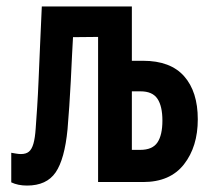

<svg xmlns="http://www.w3.org/2000/svg" viewBox="-20 -566 640 597"><path d="M64 11Q36 11 15 1V-91Q21 -90 29.5 -88.5Q38 -87 45 -87Q61 -87 70 -94.5Q79 -102 84 -119.5Q89 -137 91 -167Q93 -194 95.5 -232Q98 -270 100 -318Q102 -366 104.5 -423Q107 -480 110 -546H367V-452L161 -450L209 -487Q206 -438 204 -394.5Q202 -351 200 -312Q198 -273 195.5 -236.5Q193 -200 190 -164Q181 -71 153 -30Q125 11 64 11ZM390 -100H416Q454 -100 469.5 -123Q485 -146 485 -191Q485 -236 469.5 -259Q454 -282 417 -282H390ZM285 0V-546H390V-377H425Q510 -377 552.5 -329Q595 -281 595 -195Q595 -110 552 -55Q509 0 425 0Z"/></svg>

Font: Noto Sans Mono
Style: Bold
Weight: 700
Designer: Monotype Design Team
Foundry: Monotype Imaging Inc.
Version: Version 2.014